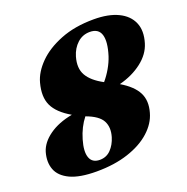

<svg xmlns="http://www.w3.org/2000/svg" viewBox="-130 -839 952 977"><g transform="rotate(-20 346.0 -350.5)"><path d="M230.5 16Q139 16 87.8 -8.2Q36.5 -32.5 21 -73.8Q5.5 -115 20 -166Q34 -213 84 -248.8Q134 -284.5 209.5 -298.5Q139.5 -339 116.8 -387.5Q94 -436 113.5 -508Q127.5 -560 174.8 -607.8Q222 -655.5 299.5 -686.2Q377 -717 480 -717Q559 -717 611 -692Q663 -667 682.5 -621.2Q702 -575.5 683 -513Q667 -459.5 615.8 -419.8Q564.5 -380 492.5 -361.5Q557.5 -323 580.5 -277.8Q603.5 -232.5 586 -172Q571.5 -119 524.2 -76.2Q477 -33.5 402.2 -8.8Q327.5 16 230.5 16ZM330.5 -570Q313.5 -511.5 336.5 -471.2Q359.5 -431 420.5 -398.5Q442 -423.5 459.5 -453.8Q477 -484 487 -514.5Q509.5 -586 497.8 -624.8Q486 -663.5 439 -663.5Q399.5 -663.5 371 -637.2Q342.5 -611 330.5 -570ZM218.5 -162Q200.5 -101 212.8 -67.5Q225 -34 266 -34Q301.5 -34 325.8 -59Q350 -84 361.5 -122Q376 -171 357.2 -207Q338.5 -243 271.5 -267.5Q236.5 -223.5 218.5 -162Z"/></g></svg>

Font: Fraunces 9pt S000 Black
Style: Italic
Weight: 900
Italic angle: -16°
Version: Version 1.000; ttfautohint (v1.8.3)